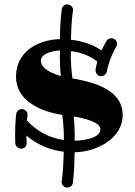

<svg xmlns="http://www.w3.org/2000/svg" viewBox="-20 -770 609 864"><path d="M532 -253C532 -358 420 -395 329 -413L306 -417C296 -493 299 -535 299 -535V-540C341 -535 382 -521 418 -493C418 -490 413 -477 410 -457V-453C410 -440 421 -427 435 -427C448 -427 459 -437 461 -449C465 -473 478 -516 503 -560C506 -564 507 -568 507 -573C507 -586 496 -598 481 -598C473 -598 464 -594 459 -586C451 -572 443 -557 437 -543C397 -570 350 -586 299 -591C300 -628 302 -677 308 -721C308 -722 309 -723 309 -724C309 -739 297 -750 283 -750C270 -750 259 -741 258 -728C252 -686 250 -635 250 -594C149 -591 52 -537 52 -425C52 -320 156 -269 260 -253C270 -181 267 -141 267 -141V-140C204 -149 148 -177 101 -228L104 -251V-254C104 -266 94 -279 78 -279C65 -279 54 -269 53 -256C52 -253 48 -212 48 -164C48 -150 48 -137 49 -124C50 -111 62 -101 77 -101C90 -101 100 -113 100 -126V-128C99 -138 99 -149 99 -160C146 -119 204 -95 267 -87C266 -50 264 0 258 45C258 46 257 47 257 48C257 63 269 74 283 74C296 74 307 65 308 52C314 8 315 -43 316 -85C407 -85 532 -142 532 -253ZM432 -188C432 -146 347 -137 316 -137V-139C316 -139 318 -187 312 -246C358 -238 432 -221 432 -188ZM164 -498C164 -527 212 -541 250 -543V-537C250 -537 247 -488 254 -428C209 -441 164 -462 164 -498Z"/></svg>

Font: Ribeye
Style: Regular
Weight: 400
Designer: Astigmatic (AOETI)
Foundry: Astigmatic (AOETI)
Version: Version 1.000